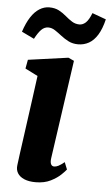

<svg xmlns="http://www.w3.org/2000/svg" viewBox="-56 -825 505 873"><g transform="rotate(5 197.0 -389.0)"><path d="M140 10Q109 10 88 1Q67 -8 57.5 -23.8Q48 -39.5 51 -60.5Q53.5 -83 58 -114.5Q62.5 -146 67.8 -185.2Q73 -224.5 79.5 -270.2Q86 -316 92.8 -366.8Q99.5 -417.5 107 -472L49.5 -501L57 -541.5L240 -567L266 -555L201.5 -105Q199 -87 203.5 -77.8Q208 -68.5 218 -68.5Q227 -68.5 237.5 -73.8Q248 -79 264.5 -92.5L277.5 -60Q272 -52.5 254.8 -35.8Q237.5 -19 208.8 -4.5Q180 10 140 10ZM19 -666.5Q32.5 -707.5 50 -734.2Q67.5 -761 88.8 -774.2Q110 -787.5 133.5 -787.5Q159 -787.5 177.5 -777.8Q196 -768 211.2 -754.8Q226.5 -741.5 242 -731.8Q257.5 -722 276.5 -722Q291.5 -722 305 -734.2Q318.5 -746.5 331 -778.5L394 -755.5Q383.5 -711.5 366.5 -684Q349.5 -656.5 327 -644Q304.5 -631.5 278 -631.5Q253.5 -631.5 234.2 -641.2Q215 -651 198.8 -663.8Q182.5 -676.5 167.8 -686.2Q153 -696 137 -696Q119 -696 105 -681.8Q91 -667.5 76 -639Z"/></g></svg>

Font: Merriweather 20pt ExtraBold
Style: Italic
Weight: 800
Italic angle: -7.8°
Version: Version 2.101